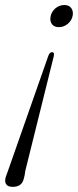

<svg xmlns="http://www.w3.org/2000/svg" viewBox="-34 -572 310 764"><path d="M17 171.5Q0 171.5 -7 164Q-14 156.5 -13.5 145.5Q-13 138 -10 128.8Q-7 119.5 -2.5 108.5L158 -349Q163.5 -364.5 173 -364.5Q183.5 -364.5 180 -348.5L66.5 108.5Q65.5 117.5 64.2 124.8Q63 132 60.5 139.5Q53 171.5 17 171.5ZM222 -552Q240.5 -552 249.2 -540.2Q258 -528.5 255.5 -511.5Q252.5 -491.5 236.5 -477.8Q220.5 -464 200 -464Q181.5 -464 172.8 -475.8Q164 -487.5 167 -504.5Q169.5 -523.5 185.2 -537.8Q201 -552 222 -552Z"/></svg>

Font: Fraunces 144pt S050 Light
Style: Italic
Weight: 300
Italic angle: -16°
Version: Version 1.000; ttfautohint (v1.8.3)